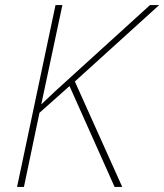

<svg xmlns="http://www.w3.org/2000/svg" viewBox="-20 -734 645 754"><path d="M47 0 198 -714H225L142 -324L197 -376L569 -714H605L274 -414L460 0H430L253 -396L135 -291L74 0Z"/></svg>

Font: Noto Sans Disp Thin
Style: Italic
Weight: 100
Italic angle: -12°
Designer: Monotype Design Team
Foundry: Monotype Imaging Inc.
Version: Version 2.000;GOOG;noto-source:20170915:90ef993387c0